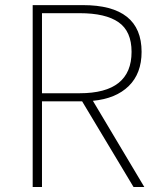

<svg xmlns="http://www.w3.org/2000/svg" viewBox="-20 -746 629 766"><path d="M147.5 -374H297.9Q504.9 -374 504.9 -539.1Q504.9 -621.1 453.1 -657.2Q401.4 -693.4 297.9 -693.4H147.5ZM555.7 0H512.7L307.6 -341.8H147.5V0H110.4V-725.6H310.5Q544.9 -725.6 544.9 -539.1Q544.9 -453.1 493.7 -402.8Q442.4 -352.5 350.6 -343.8Z"/></svg>

Font: Bpmf Zihi Sans ExtraLight
Style: ExtraLight
Weight: 250
Foundry: But Ko
Version: Version 1.320